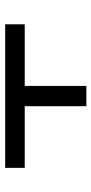

<svg xmlns="http://www.w3.org/2000/svg" viewBox="181 -704 365 768"><g transform="rotate(90 364.0 -319.5)"><path d="M650.9 -235.4H404.3V-481.9H323.2V-235.4H76.7V-157.2H650.9Z"/></g></svg>

Font: SG Kara SemiBold
Style: Regular
Weight: 400
Designer: Damoon Khanjanzadeh
Version: Version 1.000